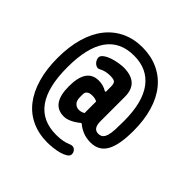

<svg xmlns="http://www.w3.org/2000/svg" viewBox="-205 -976 1150 1150"><g transform="rotate(45 369.5 -401.5)"><path d="M394 -379Q377 -388 353 -388Q336 -388 326.5 -383.5Q317 -379 312 -372Q307 -365 307 -354Q307 -343 307 -329Q307 -299 321.5 -284.5Q336 -270 355 -270Q366 -270 375 -272.5Q384 -275 394 -281ZM677 -413Q677 -293 645 -237Q613 -181 544 -181Q508 -181 479 -192.5Q450 -204 427 -224H421Q396 -203 369.5 -190.5Q343 -178 320 -178Q214 -178 214 -328Q214 -479 317 -479Q356 -479 386 -460H394V-504Q394 -532 383.5 -540Q373 -548 344 -548Q323 -548 305.5 -543.5Q288 -539 271 -530Q269 -529 266.5 -528Q264 -527 260 -527Q252 -527 244 -531.5Q236 -536 230 -543Q224 -550 220.5 -559Q217 -568 217 -575Q217 -590 235 -603Q253 -616 277 -624Q301 -632 326.5 -636Q352 -640 366 -640Q496 -640 496 -521V-313Q496 -251 539 -251Q558 -251 569 -260.5Q580 -270 586 -290Q592 -310 593.5 -340.5Q595 -371 595 -413Q595 -572 534.5 -653Q474 -734 361 -734Q127 -734 127 -402Q127 -68 366 -68Q425 -68 464 -86Q474 -90 481 -90Q496 -90 505.5 -78.5Q515 -67 515 -53Q515 -38 498.5 -27.5Q482 -17 459 -10.5Q436 -4 409 -1Q382 2 361 2Q288 2 229 -25Q170 -52 129.5 -104Q89 -156 67.5 -231Q46 -306 46 -401Q46 -496 68 -571.5Q90 -647 131 -698.5Q172 -750 230.5 -777.5Q289 -805 361 -805Q434 -805 493 -778Q552 -751 593 -700.5Q634 -650 655.5 -577Q677 -504 677 -413Z"/></g></svg>

Font: H.H. Samuel
Style: Regular
Weight: 900
Width: 1
Designer: deFharo
Foundry: deFharo
Version: Version 1.009